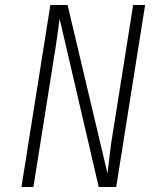

<svg xmlns="http://www.w3.org/2000/svg" viewBox="-20 -750 640 770"><path d="M66 0 182 -730H251L411 -55L425 -170L514 -730H562L446 0H376L219 -675Q213 -626 203 -560L114 0Z"/></svg>

Font: JetBrains Mono Extra Light
Style: Italic
Weight: 200
Italic angle: -9°
Monospace: yes
Designer: Philipp Nurullin, Konstantin Bulenkov
Foundry: JetBrains
Version: 2.002